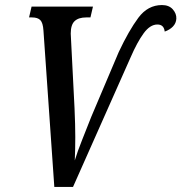

<svg xmlns="http://www.w3.org/2000/svg" viewBox="-20 -740 718 760"><path d="M152 -619Q150 -650 139.5 -660.5Q129 -671 107 -671H95L105 -714H348L338 -671H321Q291 -671 275.5 -656.5Q260 -642 260 -607Q260 -603 260.5 -597Q261 -591 261 -587L275 -312Q278 -245 278 -197.5Q278 -150 276 -105Q287 -141 305 -186Q323 -231 341 -277L450 -534Q490 -619 527.5 -669.5Q565 -720 621 -720Q649 -720 664 -703Q679 -686 678 -666Q677 -648 664.5 -635Q652 -622 632 -615Q629 -643 603 -643Q574 -643 548.5 -608Q523 -573 497 -513L269 0H195Z"/></svg>

Font: Noto Serif ExtraCondensed Medium
Style: Italic
Weight: 500
Width: 2
Italic angle: -12°
Designer: Monotype Design Team
Foundry: Monotype Imaging Inc.
Version: Version 2.013; ttfautohint (v1.8.4.7-5d5b)